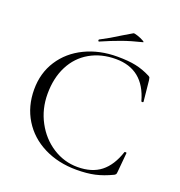

<svg xmlns="http://www.w3.org/2000/svg" viewBox="-141 -903 968 1035"><g transform="rotate(20 343.0 -385.5)"><path d="M603 -596Q610 -592 611 -589Q612 -586 614 -574L626 -455Q626 -452 620.5 -451.5Q615 -451 614 -454Q568 -621 408 -621Q324 -621 259.5 -584Q195 -547 160 -478.5Q125 -410 125 -319Q125 -232 164 -159.5Q203 -87 268.5 -45Q334 -3 411 -3Q493 -3 544 -43Q595 -83 622 -165Q622 -167 627 -167Q634 -167 634 -164L624 -54Q623 -42 621 -39Q619 -36 613 -32Q561 -7 515.5 3Q470 13 411 13Q306 13 223.5 -28.5Q141 -70 95 -145Q49 -220 49 -317Q49 -411 96 -483.5Q143 -556 225.5 -596Q308 -636 411 -636Q474 -636 517 -627Q560 -618 603 -596ZM289 -678Q285 -678 284 -682.5Q283 -687 286 -689Q337 -715 395 -752Q431 -774 449 -784Q454 -786 473.5 -779.5Q493 -773 507 -765Q521 -757 513 -756Q451 -741 399.5 -722.5Q348 -704 291 -679Z"/></g></svg>

Font: Cormorant Infant
Style: Regular
Weight: 400
Designer: Christian Thalmann (Catharsis Fonts)
Foundry: Catharsis Fonts
Version: Version 4.000